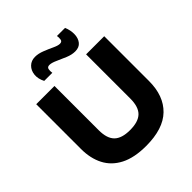

<svg xmlns="http://www.w3.org/2000/svg" viewBox="-235 -1034 1206 1206"><g transform="rotate(-45 368.0 -431.0)"><path d="M369 14Q264 14 197 -20.5Q130 -55 98 -117Q66 -179 66 -262V-660H228V-267Q228 -194 261.5 -161Q295 -128 368 -128Q442 -128 475.5 -161Q509 -194 509 -267V-660H670V-262Q670 -131 595.5 -58.5Q521 14 369 14ZM474 -721Q444 -721 410.5 -735Q377 -749 347.5 -762.5Q318 -776 299 -776Q280 -776 277 -760.5Q274 -745 277 -728H205Q186 -765 189.5 -799Q193 -833 215 -854.5Q237 -876 271 -876Q300 -876 333 -863Q366 -850 394.5 -836.5Q423 -823 440 -823Q459 -823 461.5 -839.5Q464 -856 461 -871H533Q548 -835 547 -800.5Q546 -766 528 -743.5Q510 -721 474 -721Z"/></g></svg>

Font: Bricolage Grotesque 12pt ExtraBold
Style: Regular
Weight: 800
Designer: Mathieu Triay
Foundry: Atelier Triay
Version: Version 1.001; ttfautohint (v1.8.4.7-5d5b);gftools[0.9.33.de